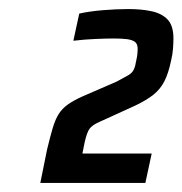

<svg xmlns="http://www.w3.org/2000/svg" viewBox="-20 -824 403 424"><path d="M69 -420 84 -494Q91 -523 96.5 -541.5Q102 -560 109.5 -572Q117 -584 129.5 -593Q142 -602 162 -611L238 -644Q255 -653 263.5 -658Q272 -663 275.5 -670.5Q279 -678 281 -691Q283 -699 283.5 -706Q284 -713 284 -716Q284 -727 278 -731.5Q272 -736 260.5 -737.5Q249 -739 231 -739Q216 -739 191.5 -738Q167 -737 142 -734L155 -794Q177 -799 207 -801.5Q237 -804 264 -804Q293 -804 315.5 -799Q338 -794 350.5 -780.5Q363 -767 363 -739Q363 -729 362 -716Q361 -703 358 -691Q352 -662 343 -644.5Q334 -627 319 -615Q304 -603 279 -591L200 -555Q184 -548 178 -540Q172 -532 167 -510L162 -485H315L301 -420Z"/></svg>

Font: Saira SemiCondensed SemiBold
Style: Italic
Weight: 600
Width: 4
Italic angle: -12°
Designer: Hector Gatti with collaboration of the Omnibus-Type team
Foundry: Omnibus-Type
Version: Version 1.101